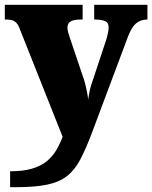

<svg xmlns="http://www.w3.org/2000/svg" viewBox="-23 -556 632 797"><path d="M19 155Q72 155 108.5 144.5Q145 134 169.5 114.5Q194 95 209.5 69Q225 43 237 12L61 -431Q54 -451 46 -460Q38 -469 27.5 -472Q17 -475 2 -475H-3V-536H320V-475H315Q283 -475 270 -467Q257 -459 257 -442Q257 -432 260 -421Q263 -410 267 -399L320 -242Q327 -223 331.5 -204.5Q336 -186 339 -170Q342 -154 343 -142Q346 -164 349.5 -180Q353 -196 357 -207L417 -388Q420 -396 424 -414Q428 -432 428 -442Q428 -461 415 -467.5Q402 -474 373 -475H368V-536H589V-475H585Q567 -474 553 -466.5Q539 -459 528.5 -444Q518 -429 509 -406L358 -3Q333 63 310 106.5Q287 150 255 175Q223 200 172.5 210.5Q122 221 42 221H19Z"/></svg>

Font: Noto Serif Gujarati Black
Style: Regular
Weight: 900
Version: Version 2.102